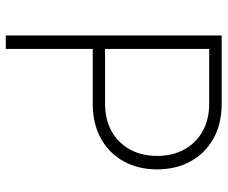

<svg xmlns="http://www.w3.org/2000/svg" viewBox="-80 -688 768 647"><g transform="rotate(90 303.5 -364.0)"><path d="M99.1 0V-727.5H329.1Q397.5 -727.5 447 -699.5Q496.6 -671.4 523.4 -622.3Q550.3 -573.2 550.3 -509.8Q550.3 -446.8 523.4 -397.7Q496.6 -348.6 446.8 -320.8Q397 -293 328.6 -293H128.9V-334.5H327.6Q382.8 -334.5 422.4 -356.9Q461.9 -379.4 483.4 -418.9Q504.9 -458.5 504.9 -509.8Q504.9 -561.5 483.4 -601.1Q461.9 -640.6 422.1 -663.1Q382.3 -685.5 327.6 -685.5H144.5V0Z"/></g></svg>

Font: Inter 18pt ExtraLight
Style: Regular
Weight: 250
Designer: Rasmus Andersson
Foundry: rsms
Version: Version 4.001;git-66647c0bb